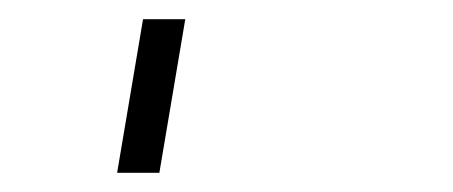

<svg xmlns="http://www.w3.org/2000/svg" viewBox="-20 34 472 200"><path d="M146 214 173 54H129L102 214Z"/></svg>

Font: Iosevka Sparkle XLtObl
Style: Regular
Weight: 200
Italic angle: -9°
Designer: Belleve Invis
Foundry: Belleve Invis
Version: Version 4.5.0; ttfautohint (v1.8.3)